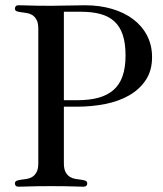

<svg xmlns="http://www.w3.org/2000/svg" viewBox="-20 -700 614 722"><path d="M220.2 -323.2H271Q316.4 -323.2 350.3 -332.5Q384.3 -341.8 407 -361.8Q429.7 -381.8 440.9 -413.8Q452.1 -445.8 452.1 -491.2Q452.1 -537.1 441.7 -568.6Q431.2 -600.1 410.2 -619.4Q389.2 -638.7 357.9 -647.2Q326.7 -655.8 285.2 -655.8H220.2ZM220.2 -85.9Q220.2 -64.5 226.8 -52.5Q233.4 -40.5 243.2 -34.7Q252.9 -28.8 264.2 -27.1Q275.4 -25.4 285.2 -24.2Q294.9 -22.9 301.5 -20.3Q308.1 -17.6 308.1 -9.8Q308.1 -5.4 304.9 -1.7Q301.8 2 294.9 2Q286.1 2 276.4 1.7Q266.6 1.5 252.7 1Q238.8 0.5 219.5 0.2Q200.2 0 171.9 0Q144 0 124.8 0.2Q105.5 0.5 91.6 1Q77.6 1.5 67.9 1.7Q58.1 2 48.8 2Q42 2 39.1 -1.7Q36.1 -5.4 36.1 -9.8Q36.1 -17.6 42.7 -20.3Q49.3 -22.9 59.1 -24.2Q68.8 -25.4 80.1 -27.1Q91.3 -28.8 101.1 -34.7Q110.8 -40.5 117.4 -52.5Q124 -64.5 124 -85.9V-591.8Q124 -613.8 117.4 -625.7Q110.8 -637.7 101.1 -643.6Q91.3 -649.4 80.1 -651.1Q68.8 -652.8 59.1 -654.1Q49.3 -655.3 42.7 -657.7Q36.1 -660.2 36.1 -668Q36.1 -672.4 39.1 -676.3Q42 -680.2 48.8 -680.2Q58.1 -680.2 67.9 -679.9Q77.6 -679.7 91.6 -679.2Q105.5 -678.7 124.8 -678.5Q144 -678.2 171.9 -678.2Q204.1 -678.2 235.8 -679.2Q267.6 -680.2 299.8 -680.2Q354.5 -680.2 400.6 -666.7Q446.8 -653.3 480.5 -627.9Q514.2 -602.5 533 -566.4Q551.8 -530.3 551.8 -484.9Q551.8 -434.6 528.3 -399.2Q504.9 -363.8 465.6 -341.3Q426.3 -318.8 375.2 -308.8Q324.2 -298.8 269 -298.8H220.2Z"/></svg>

Font: XB Zar
Style: Regular
Weight: 400
Designer: Behnam
Foundry: Irmug
Version: Version 8.005 2009